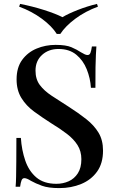

<svg xmlns="http://www.w3.org/2000/svg" viewBox="-20 -950 595 984"><path d="M265 -720Q318 -720 346 -708Q374 -696 395 -682Q407 -675 414.5 -671.5Q422 -668 429 -668Q439 -668 443.5 -679Q448 -690 451 -712H474Q473 -694 471.5 -669.5Q470 -645 469.5 -605Q469 -565 469 -500H446Q443 -549 424.5 -595Q406 -641 370.5 -670Q335 -699 280 -699Q229 -699 195.5 -668.5Q162 -638 162 -588Q162 -544 184 -514.5Q206 -485 244.5 -459.5Q283 -434 332 -403Q382 -371 422 -339.5Q462 -308 485 -270Q508 -232 508 -178Q508 -113 477.5 -70.5Q447 -28 396 -7Q345 14 284 14Q228 14 195 2Q162 -10 139 -23Q117 -37 105 -37Q95 -37 90.5 -26Q86 -15 83 7H60Q62 -15 62.5 -44.5Q63 -74 63.5 -122Q64 -170 64 -243H87Q91 -181 109.5 -127Q128 -73 166.5 -40.5Q205 -8 269 -8Q303 -8 332 -21Q361 -34 379 -62Q397 -90 397 -134Q397 -175 377.5 -206Q358 -237 323.5 -263.5Q289 -290 243 -318Q196 -348 155 -378Q114 -408 89.5 -448Q65 -488 65 -543Q65 -604 93.5 -643Q122 -682 167.5 -701Q213 -720 265 -720ZM477 -930 482 -916Q417 -892 366 -854Q315 -816 289 -776H271Q246 -816 194.5 -854Q143 -892 78 -916L83 -930Q145 -918 205 -899Q265 -880 300 -862Q330 -880 378.5 -899Q427 -918 477 -930Z"/></svg>

Font: Playfair Display Medium
Style: Regular
Weight: 500
Designer: Claus Eggers Sørensen
Foundry: Claus Eggers Sørensen
Version: Version 1.203